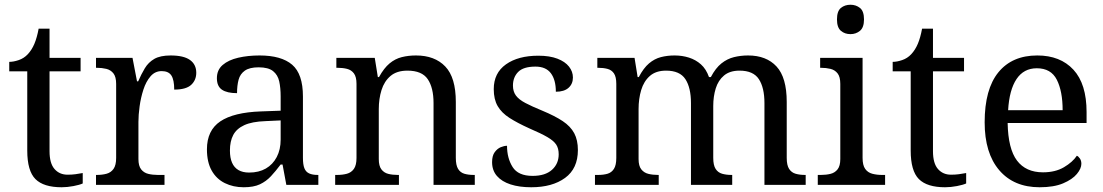

<svg xmlns="http://www.w3.org/2000/svg" viewBox="-20 -780 4654 810"><path d="M240 10Q164 10 129.5 -24.5Q95 -59 95 -145V-479H19V-519Q37 -519 59 -526.5Q81 -534 97 -551Q114 -569 125 -595Q136 -621 143 -659H189V-536H320V-479H189V-142Q189 -91 210 -67Q231 -43 265 -43Q283 -43 298 -45Q313 -47 329 -50V-6Q316 0 290 5Q264 10 240 10Z M385 0V-42H388Q411 -42 429.5 -47Q448 -52 459 -67.5Q470 -83 470 -114V-426Q470 -456 458.5 -470.5Q447 -485 428.5 -489.5Q410 -494 388 -494H385V-536H539L558 -437H563Q576 -467 591 -492Q606 -517 631 -531.5Q656 -546 700 -546Q755 -546 781.5 -527Q808 -508 808 -473Q808 -442 786.5 -422Q765 -402 715 -402Q715 -443 703 -461.5Q691 -480 662 -480Q634 -480 615 -458Q596 -436 585 -402Q574 -368 569 -331.5Q564 -295 564 -266V-109Q564 -80 575.5 -65.5Q587 -51 605.5 -46.5Q624 -42 646 -42H674V0Z M1008 10Q964 10 928.5 -7.5Q893 -25 873 -60.5Q853 -96 853 -150Q853 -230 909.5 -268Q966 -306 1081 -310L1164 -313V-373Q1164 -409 1158 -436.5Q1152 -464 1132 -480Q1112 -496 1071 -496Q1033 -496 1013 -482Q993 -468 986.5 -443.5Q980 -419 980 -387Q938 -387 916.5 -401.5Q895 -416 895 -450Q895 -485 919.5 -506Q944 -527 985 -536.5Q1026 -546 1075 -546Q1167 -546 1212.5 -507Q1258 -468 1258 -373V-114Q1258 -86 1264 -70.5Q1270 -55 1284 -48.5Q1298 -42 1320 -42H1323V0H1188L1172 -86H1164Q1143 -58 1123 -36.5Q1103 -15 1076.5 -2.5Q1050 10 1008 10ZM1031 -52Q1072 -52 1101.5 -69Q1131 -86 1147.5 -117.5Q1164 -149 1164 -191V-272L1100 -269Q1043 -267 1010.5 -252Q978 -237 964 -210.5Q950 -184 950 -145Q950 -114 959 -93.5Q968 -73 986 -62.5Q1004 -52 1031 -52Z M1394 0V-42H1402Q1425 -42 1443.5 -47Q1462 -52 1473 -67.5Q1484 -83 1484 -114V-426Q1484 -456 1473 -470.5Q1462 -485 1444 -489.5Q1426 -494 1404 -494H1399V-536H1561L1574 -455H1579Q1600 -493 1623.5 -512.5Q1647 -532 1675 -539Q1703 -546 1735 -546Q1814 -546 1858.5 -499.5Q1903 -453 1903 -350V-114Q1903 -83 1912.5 -67.5Q1922 -52 1939 -47Q1956 -42 1978 -42H1983V0H1809V-345Q1809 -410 1784.5 -446Q1760 -482 1699 -482Q1654 -482 1627.5 -459.5Q1601 -437 1589.5 -400Q1578 -363 1578 -320V-109Q1578 -80 1589 -65.5Q1600 -51 1618 -46.5Q1636 -42 1658 -42H1663V0Z M2221 10Q2171 10 2134 -2Q2097 -14 2076.5 -37.5Q2056 -61 2056 -96Q2056 -123 2067 -138Q2078 -153 2092.5 -159Q2107 -165 2119 -165Q2119 -113 2142.5 -75.5Q2166 -38 2227 -38Q2280 -38 2308.5 -63.5Q2337 -89 2337 -129Q2337 -154 2326.5 -170Q2316 -186 2289.5 -201.5Q2263 -217 2214 -238Q2163 -261 2129.5 -282.5Q2096 -304 2079.5 -332.5Q2063 -361 2063 -404Q2063 -472 2114.5 -508.5Q2166 -545 2251 -545Q2299 -545 2331.5 -532.5Q2364 -520 2380.5 -499Q2397 -478 2397 -453Q2397 -426 2378.5 -409.5Q2360 -393 2325 -393Q2325 -443 2304 -471Q2283 -499 2239 -499Q2188 -499 2166 -476.5Q2144 -454 2144 -419Q2144 -394 2156.5 -377Q2169 -360 2196.5 -345.5Q2224 -331 2268 -313Q2321 -291 2354 -269Q2387 -247 2402.5 -218Q2418 -189 2418 -147Q2418 -69 2364 -29.5Q2310 10 2221 10Z M2490 0V-42H2503Q2526 -42 2543 -47Q2560 -52 2570 -67.5Q2580 -83 2580 -114V-426Q2580 -456 2570 -470.5Q2560 -485 2542.5 -489.5Q2525 -494 2503 -494H2500V-536H2657L2670 -455H2675Q2695 -493 2718 -512.5Q2741 -532 2768 -539Q2795 -546 2826 -546Q2858 -546 2886.5 -537Q2915 -528 2937 -508.5Q2959 -489 2971 -455H2979Q2999 -493 3023.5 -512.5Q3048 -532 3076.5 -539Q3105 -546 3136 -546Q3213 -546 3256 -499.5Q3299 -453 3299 -350V-114Q3299 -83 3309 -67.5Q3319 -52 3336.5 -47Q3354 -42 3376 -42H3379V0H3205V-345Q3205 -410 3181.5 -446Q3158 -482 3100 -482Q3059 -482 3034.5 -461.5Q3010 -441 2999.5 -407Q2989 -373 2989 -333V-114Q2989 -83 2999 -67.5Q3009 -52 3026.5 -47Q3044 -42 3066 -42H3069V0H2895V-345Q2895 -410 2871.5 -446Q2848 -482 2790 -482Q2747 -482 2721.5 -459.5Q2696 -437 2685 -400Q2674 -363 2674 -320V-109Q2674 -80 2685.5 -65.5Q2697 -51 2715.5 -46.5Q2734 -42 2756 -42H2759V0Z M3430 0V-42H3443Q3465 -42 3483.5 -46.5Q3502 -51 3513.5 -65.5Q3525 -80 3525 -109V-426Q3525 -456 3513.5 -470.5Q3502 -485 3483.5 -489.5Q3465 -494 3443 -494H3440V-536H3619V-114Q3619 -83 3630 -67.5Q3641 -52 3660 -47Q3679 -42 3701 -42H3714V0ZM3568 -636Q3544 -636 3527.5 -650Q3511 -664 3511 -698Q3511 -733 3527.5 -746.5Q3544 -760 3568 -760Q3591 -760 3608 -746.5Q3625 -733 3625 -698Q3625 -664 3608 -650Q3591 -636 3568 -636Z M3967 10Q3891 10 3856.5 -24.5Q3822 -59 3822 -145V-479H3746V-519Q3764 -519 3786 -526.5Q3808 -534 3824 -551Q3841 -569 3852 -595Q3863 -621 3870 -659H3916V-536H4047V-479H3916V-142Q3916 -91 3937 -67Q3958 -43 3992 -43Q4010 -43 4025 -45Q4040 -47 4056 -50V-6Q4043 0 4017 5Q3991 10 3967 10Z M4366 10Q4257 10 4195.5 -62Q4134 -134 4134 -264Q4134 -404 4192 -475Q4250 -546 4356 -546Q4453 -546 4508.5 -486Q4564 -426 4564 -307V-261H4231Q4233 -152 4270.5 -102.5Q4308 -53 4380 -53Q4432 -53 4468.5 -74.5Q4505 -96 4523 -123Q4530 -120 4536 -111Q4542 -102 4542 -89Q4542 -69 4523 -46Q4504 -23 4465 -6.5Q4426 10 4366 10ZM4463 -315Q4463 -395 4438.5 -443.5Q4414 -492 4354 -492Q4299 -492 4268.5 -446.5Q4238 -401 4233 -315Z"/></svg>

Font: Noto Serif Tibetan
Style: Regular
Weight: 400
Designer: Monotype Design Team
Foundry: Monotype Imaging Inc.
Version: Version 2.103